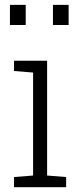

<svg xmlns="http://www.w3.org/2000/svg" viewBox="-20 -782 347 802"><path d="M38.6 0V-42.5L118.2 -48.8V-479L38.6 -485.4V-528.3H176.8V-48.8L256.3 -42.5V0ZM201.2 -677.7V-761.7H266.6V-677.7ZM21.5 -677.7V-761.7H87.4V-677.7Z"/></svg>

Font: Roboto Slab Light
Style: Regular
Weight: 300
Designer: Google
Version: Version 2.000; ttfautohint (v1.8.1.43-b0c9)